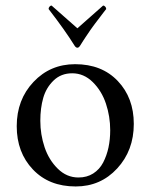

<svg xmlns="http://www.w3.org/2000/svg" viewBox="-20 -673 549 700"><path d="M41 -212.9Q41 -309.6 102.1 -374.3Q163.1 -439 253.9 -439Q351.1 -439 409.4 -377.7Q467.8 -316.4 467.8 -221.2Q467.8 -124.5 407.2 -58.8Q346.7 6.8 255.9 6.8Q158.7 6.8 99.9 -55.2Q41 -117.2 41 -212.9ZM127 -232.9Q127 -182.6 142.6 -136.2Q158.2 -89.8 190.7 -57.9Q223.1 -25.9 266.1 -25.9Q296.9 -25.9 319.8 -40.5Q342.8 -55.2 356 -80.3Q369.1 -105.5 375.5 -135.3Q381.8 -165 381.8 -198.2Q381.8 -248.5 366.2 -295.2Q350.6 -341.8 318.1 -373.8Q285.6 -405.8 243.2 -405.8Q202.6 -405.8 175.5 -379.6Q148.4 -353.5 137.7 -316.2Q127 -278.8 127 -232.9ZM157.2 -640.1Q157.2 -645 160.6 -648.9Q164.1 -652.8 168 -652.8L262.2 -569.8Q316.9 -618.7 356 -652.8Q359.9 -652.8 363.5 -648.9Q367.2 -645 367.2 -640.1Q365.2 -637.7 356.2 -626Q347.2 -614.3 345.5 -611.8Q343.8 -609.4 336.4 -599.9Q329.1 -590.3 326.9 -587.4Q324.7 -584.5 318.4 -575.9Q312 -567.4 309.3 -563.2Q306.6 -559.1 301.3 -551.3Q295.9 -543.5 292 -537.6Q288.1 -531.7 283 -523.9Q277.8 -516.1 272.9 -507.8Q267.6 -499 262.2 -499Q256.3 -499 251 -507.8Q217.8 -561.5 157.2 -640.1Z"/></svg>

Font: Crimson
Style: Roman
Weight: 400
Version: Version 0.8